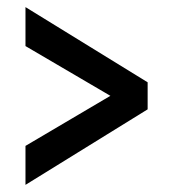

<svg xmlns="http://www.w3.org/2000/svg" viewBox="-20 -623 488 541"><path d="M51.8 -211.9 291 -353 51.8 -493.2V-603L396 -391.1V-314.9L51.8 -102.1Z"/></svg>

Font: TypoPRO Open Sans Condensed
Style: Bold
Weight: 700
Width: 3
Foundry: Ascender Corporation
Version: Version 1.11